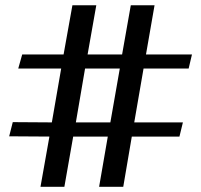

<svg xmlns="http://www.w3.org/2000/svg" viewBox="-20 -714 769 734"><path d="M570.8 -693.8 538.1 -505.9H713.9L701.2 -452.1H528.8L493.2 -246.1H679.2L666 -191.9H483.9L451.2 0H358.9L392.1 -191.9H259.8L226.1 0H134.8L168.9 -191.9L15.1 -192.9L28.8 -247.1L178.2 -246.1L213.9 -452.1H49.8L64.9 -505.9H223.1L256.8 -693.8H348.1L314.9 -505.9H446.8L480 -693.8ZM401.9 -246.1 438 -452.1H305.2L270 -246.1Z"/></svg>

Font: SimahzazaarabicW05-SemiBold
Style: Regular
Weight: 600
Designer: Ahmed zaza
Foundry: Ahmed zaza
Version: Version 1.001